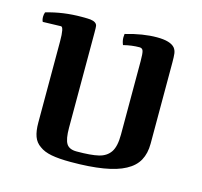

<svg xmlns="http://www.w3.org/2000/svg" viewBox="-83 -604 741 706"><g transform="rotate(15 287.5 -251.0)"><path d="M91 -406V-97Q91 -65 98.5 -44.5Q106 -24 124 -12Q141 1 169.5 6.5Q198 12 243 12Q387 12 449 -22Q481 -39 495.5 -65.5Q510 -92 510 -129V-438Q510 -460 508.5 -472Q507 -484 500 -493Q483 -513 432 -513Q378 -513 313 -494Q312 -488 312 -481Q312 -467 318 -453Q350 -461 379 -461Q390 -461 393 -451Q396 -441 396 -413V-133Q396 -88 381.5 -66.5Q367 -45 338 -38Q309 -31 254 -31Q226 -31 215.5 -48Q205 -65 205 -108V-471Q205 -491 204 -496Q201 -510 178 -513Q170 -514 145 -514Q74 -514 10 -495Q7 -486 7 -478Q7 -466 11 -459L80 -461Q91 -461 91 -406Z"/></g></svg>

Font: Federant
Style: Regular
Weight: 400
Designer: Olexa M. Volochay, Alexei Vanyashin, Otto Ludwig Naegele
Foundry: Cyreal (www.cyreal.org)
Version: Version 1.011; ttfautohint (v1.4.1)